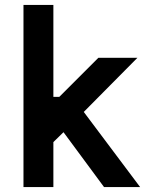

<svg xmlns="http://www.w3.org/2000/svg" viewBox="-20 -757 592 777"><path d="M75 0V-737H196V-365H220L378 -523H536L319 -304L547 0H401L237 -222L196 -182V0Z"/></svg>

Font: Tomorrow Medium
Style: Regular
Weight: 500
Designer: Tony de Marco, Monica Rizzolli
Foundry: Just in Type
Version: Version 2.002